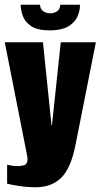

<svg xmlns="http://www.w3.org/2000/svg" viewBox="-25 -673 424 809"><path d="M125 116Q91 116 57.5 111Q24 106 5 101V21Q13 23 25 25Q37 27 50 27Q61 27 75.5 23.5Q90 20 91 -1Q91 -8 89.5 -16Q88 -24 86 -34L-5 -495H156L192 -146H194L231 -495H379L293 -62Q274 35 233.5 75.5Q193 116 125 116ZM185 -545Q132 -545 105.5 -563.5Q79 -582 70.5 -607.5Q62 -633 62 -653H144Q144 -635 157 -626Q170 -617 186 -617Q203 -617 215.5 -625.5Q228 -634 229 -653H312Q312 -623 299 -598.5Q286 -574 258.5 -559.5Q231 -545 185 -545Z"/></svg>

Font: Alumni Sans Black
Style: Regular
Weight: 900
Designer: Robert E. Leuschke
Foundry: Robert E. Leuschke
Version: Version 1.018